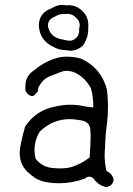

<svg xmlns="http://www.w3.org/2000/svg" viewBox="-20 -743 540 782"><path d="M249 -538.6H249.5Q258.8 -536.6 268.1 -536.6Q294.4 -536.6 316.9 -556.6Q339.4 -587.4 339.4 -624Q339.4 -627 339.4 -629.9Q339.8 -635.7 339.8 -640.6Q339.8 -682.1 305.2 -707Q285.2 -721.7 261.7 -721.7Q256.8 -721.7 250.5 -721.2Q241.2 -723.1 233.4 -723.1Q211.9 -723.1 191.9 -710Q170.4 -702.6 157.7 -689.9Q138.2 -670.4 138.2 -636.7Q142.1 -579.6 194.8 -553.2Q194.8 -553.2 195.3 -553.2Q219.7 -538.6 249 -538.6ZM247.1 -686Q250.5 -686.5 256.1 -686.5Q261.7 -686.5 269.5 -684.1Q279.8 -680.7 288.1 -672.4Q304.7 -659.2 304.7 -640.6Q304.7 -633.8 302.2 -626.5Q302.7 -622.6 302.7 -619.1Q302.7 -600.1 290 -588.4Q277.8 -577.1 262.7 -577.1Q254.4 -577.1 221.7 -585Q183.1 -596.7 175.3 -635.7Q175.3 -637.7 175.3 -638.7Q175.3 -654.3 185.1 -664.1Q191.9 -670.9 202.6 -674.8Q220.2 -686.5 241.2 -686.5Q244.1 -686.5 247.1 -686ZM252 -512.2Q238.3 -512.2 225.1 -510.3Q166.5 -497.1 119.6 -457Q110.4 -451.2 104 -444.8Q83.5 -423.8 83.5 -393.1Q83.5 -391.1 83.5 -388.2Q83 -384.8 83 -382.3Q83 -370.1 91.8 -361.8Q103 -351.6 110.8 -351.6Q118.2 -351.6 125 -360.8L125.5 -361.8Q127.9 -363.3 128.9 -364.7Q135.3 -370.6 135.3 -380.4Q135.3 -381.3 135.3 -384.3Q144.5 -402.8 155.8 -414.3Q167 -425.8 181.2 -431.6Q207 -442.4 227.1 -449.7Q239.3 -454.6 250.5 -454.6Q282.2 -454.6 313 -429.7Q334 -413.1 350.6 -382.8Q359.9 -347.7 359.9 -313.5V-305.7L352.1 -306.2Q336.9 -307.1 320.8 -311Q293.9 -316.4 265.1 -316.4Q236.3 -316.4 205.6 -309.1Q205.6 -309.1 205.6 -309.1Q127 -294.9 82.5 -228Q61 -153.8 60.1 -120.1Q60.1 -65.9 103.5 -33.2Q129.9 -8.8 165.5 -1.5Q192.9 3.4 219.7 3.4Q272.9 3.4 324.2 -15.1Q334.5 -23.4 343.8 -23.4Q356 -23.4 364.3 -11.2Q383.8 13.2 413.1 19Q426.3 16.6 433.6 9.3Q440.9 2 442.9 -11.2Q438.5 -33.7 416.5 -45.4L413.6 -46.9Q406.2 -79.1 406.2 -109.4Q406.2 -124.5 407.7 -140.1Q408.7 -189 415.5 -238.3Q419.9 -273.4 419.9 -308.6Q419.9 -343.8 415.5 -378.4Q392.1 -466.3 311 -503.9Q281.2 -512.2 252 -512.2ZM120.6 -132.3Q120.6 -170.4 141.6 -206.5L142.6 -207.5Q194.8 -257.8 263.7 -257.8Q284.2 -257.8 305.7 -253.4Q335.4 -250.5 344.2 -230Q347.2 -223.6 347.7 -216.3Q349.1 -199.2 349.1 -185.1Q349.1 -164.6 345.2 -101.6L342.3 -99.6Q310.1 -75.7 276.9 -64.5Q254.9 -57.1 225.1 -57.1Q209.5 -57.1 191.4 -59.1Q151.4 -63.5 126 -95.2L125 -96.2Q120.6 -115.2 120.6 -132.3Z"/></svg>

Font: Bakudai
Style: ExtraLight
Weight: 200
Version: Version 1.48